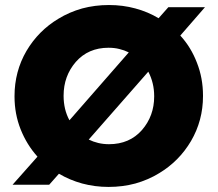

<svg xmlns="http://www.w3.org/2000/svg" viewBox="-20 -734 871 768"><path d="M414.1 13.7Q470.7 13.7 521.5 0Q573.2 -14.6 616.2 -41Q696.3 -88.9 744.1 -169.9Q792 -252 792 -349.6Q792 -350.6 792 -351.6Q792 -421.9 767.6 -483.4Q744.1 -544.9 701.2 -591.8Q734.4 -629.9 799.8 -705.1Q763.7 -705.1 653.3 -705.1Q643.6 -694.3 614.3 -661.1Q572.3 -686.5 521.5 -700.2Q471.7 -713.9 416 -713.9Q359.4 -713.9 308.6 -700.2Q256.8 -685.5 213.9 -659.2Q133.8 -611.3 85.9 -530.3Q38.1 -448.2 38.1 -349.6Q38.1 -349.6 38.1 -347.7Q38.1 -278.3 62.5 -216.8Q86.9 -155.3 129.9 -107.4Q96.7 -69.3 30.3 4.9Q66.4 4.9 176.8 4.9Q186.5 -5.9 215.8 -39.1Q258.8 -13.7 308.6 0Q359.4 13.7 414.1 13.7ZM257.8 -252.9Q246.1 -274.4 240.2 -298.8Q234.4 -324.2 234.4 -349.6Q234.4 -350.6 234.4 -351.6Q234.4 -429.7 283.2 -486.3Q333 -543 414.1 -543Q437.5 -543 457 -538.1Q477.5 -533.2 495.1 -524.4Q416 -433.6 257.8 -252.9ZM416 -157.2Q393.6 -157.2 373 -162.1Q352.5 -167 335 -175.8Q414.1 -266.6 573.2 -447.3Q585 -424.8 590.8 -400.4Q596.7 -376 596.7 -349.6Q596.7 -349.6 596.7 -347.7Q596.7 -270.5 547.9 -213.9Q498 -157.2 416 -157.2Z"/></svg>

Font: Big-Shock
Style: Black
Weight: 400